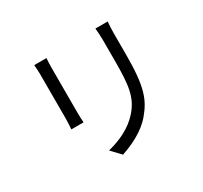

<svg xmlns="http://www.w3.org/2000/svg" viewBox="-160 -982 1320 1247"><g transform="rotate(-30 500.0 -358.5)"><path d="M221 -751C223 -732 225 -697 225 -679V-346C225 -316 222 -284 221 -269H313C311 -287 310 -320 310 -345V-679C310 -703 311 -732 313 -751ZM684 -758C686 -734 689 -705 689 -672V-514C689 -325 677 -244 605 -161C543 -91 457 -51 365 -28L430 41C503 16 603 -27 668 -105C740 -191 772 -270 772 -510V-672C772 -705 774 -734 776 -758Z"/></g></svg>

Font: Noto Sans Mono CJK JP Regular
Style: Regular
Weight: 400
Designer: Ryoko NISHIZUKA (kana & ideographs); Paul D. Hunt (Latin, Greek & Cyrillic); Wenlong ZHANG (bopomofo); Sandoll Communica
Foundry: Adobe Systems Incorporated
Version: Version 1.004;PS 1.004;hotconv 1.0.82;makeotf.lib2.5.63406